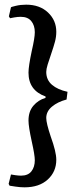

<svg xmlns="http://www.w3.org/2000/svg" viewBox="-20 -671 354 822"><path d="M21 124 17 116 27 76Q31 77 45.5 79Q60 81 70 81Q100 81 114.5 62.5Q129 44 129 15Q129 -7 116 -65Q102 -129 102 -155Q102 -194 123 -218.5Q144 -243 175 -252V-258Q102 -284 102 -360Q102 -387 116 -453Q129 -509 129 -533Q129 -562 114 -580.5Q99 -599 69 -599Q56 -599 41.5 -596.5Q27 -594 23 -593L18 -601L27 -640Q27 -641 47.5 -646Q68 -651 92 -651Q150 -651 185.5 -617.5Q221 -584 221 -535Q221 -514 215.5 -493Q210 -472 197 -434Q190 -414 184 -394.5Q178 -375 178 -363Q178 -329 202.5 -308Q227 -287 269 -278L265 -245Q227 -235 202.5 -214.5Q178 -194 178 -166Q178 -144 197 -87Q221 -21 221 13Q221 64 184.5 97.5Q148 131 85 131Q67 131 47 128Q27 125 21 124Z"/></svg>

Font: Alegreya SC Medium
Style: Regular
Weight: 500
Designer: Juan Pablo del Peral
Foundry: Huerta Tipografica
Version: Version 2.007; ttfautohint (v1.6)